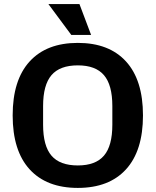

<svg xmlns="http://www.w3.org/2000/svg" viewBox="-20 -910 762 940"><path d="M42 -345Q42 -518 125 -609Q208 -700 361 -700Q514 -700 597 -609Q680 -518 680 -345Q680 -172 597 -81Q514 10 361 10Q208 10 125 -81Q42 -172 42 -345ZM361 -100Q448 -100 489 -148Q530 -196 530 -299V-391Q530 -494 489 -542Q448 -590 361 -590Q273 -590 232 -542Q191 -494 191 -391V-299Q191 -196 232 -148Q273 -100 361 -100ZM217 -890H369L426 -739H329Z"/></svg>

Font: Mozilla Text BETA
Style: Bold
Weight: 700
Designer: Studio DRAMA
Foundry: Studio DRAMA
Version: Version 0.100